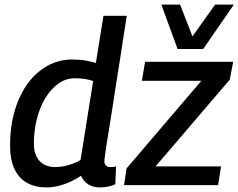

<svg xmlns="http://www.w3.org/2000/svg" viewBox="-20 -809 1042 839"><path d="M418 10Q397 10 381 4Q365 -2 353 -13.5Q341 -25 334 -41Q315 -28 290 -16Q265 -4 237 3Q209 10 182 10Q135 10 99 -9.5Q63 -29 43.5 -70Q24 -111 24 -172Q24 -258 45 -327.5Q66 -397 102.5 -446Q139 -495 188.5 -522Q238 -549 296 -549Q328 -549 353.5 -544.5Q379 -540 399 -534L432 -740H534Q527 -699 520 -650.5Q513 -602 504.5 -550Q496 -498 488 -446Q480 -394 472.5 -345.5Q465 -297 458 -254.5Q451 -212 446 -179.5Q441 -147 438.5 -128Q436 -109 436 -106Q436 -93 442.5 -86Q449 -79 462 -79Q468 -79 474.5 -79.5Q481 -80 487 -82L484 -4Q470 3 452 6.5Q434 10 418 10ZM221 -79Q249 -79 279 -87.5Q309 -96 332 -110L387 -455Q370 -461 350.5 -464Q331 -467 306 -467Q268 -467 235.5 -444Q203 -421 178.5 -381Q154 -341 141 -289Q128 -237 128 -180Q128 -148 139.5 -125Q151 -102 172 -90.5Q193 -79 221 -79ZM522 0 533 -73 860 -456H600L614 -539H999L984 -461L660 -82H946L933 0ZM1002 -789 868 -595H756L685 -789H767L821 -650L920 -789Z"/></svg>

Font: Georama ExtraCondensed Thin Medium
Style: Italic
Weight: 500
Italic angle: -9°
Version: Version 1.001